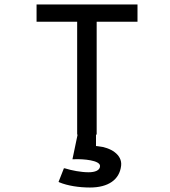

<svg xmlns="http://www.w3.org/2000/svg" viewBox="-20 -600 756 856"><path d="M143 -503H324V0H326L303 110H310C353 108 426 115 426 140C426 160 403 168 375 168C341 168 300 160 271 151L265 150L241 211L245 213C281 228 332 236 381 236C463 236 513 201 520 139C526 89 472 57 417 52C414 52 412 51 408 51V0H411V-503H593V-580H143Z"/></svg>

Font: Charger Monospace
Style: Regular
Weight: 400
Designer: Jasper
Foundry: Cannot Into Space Fonts
Version: Version 0.980